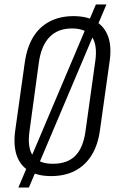

<svg xmlns="http://www.w3.org/2000/svg" viewBox="-20 -779 534 857"><path d="M208 7Q148 7 109 -16.5Q70 -40 54.5 -85.5Q39 -131 48 -197L91 -503Q101 -570 129 -615Q157 -660 202.5 -683.5Q248 -707 308 -707Q369 -707 408 -683.5Q447 -660 463 -615Q479 -570 469 -503L426 -197Q417 -131 388.5 -85.5Q360 -40 314.5 -16.5Q269 7 208 7ZM216 -48Q281 -48 316.5 -84Q352 -120 362 -196L405 -504Q416 -578 390 -615Q364 -652 301 -652Q239 -652 202 -614.5Q165 -577 154 -504L112 -196Q101 -121 126.5 -84.5Q152 -48 216 -48ZM455 -759 109 58H62L408 -759Z"/></svg>

Font: Pathway Extreme Condensed ExtraLight
Style: Italic
Weight: 250
Width: 3
Italic angle: -8°
Version: Version 1.001;gftools[0.9.26]